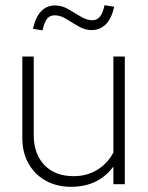

<svg xmlns="http://www.w3.org/2000/svg" viewBox="-20 -710 569 740"><path d="M254 10Q199 10 156.5 -13.5Q114 -37 90 -79.5Q66 -122 66 -178V-492H110V-190Q110 -117 151 -74Q192 -31 264 -31Q314 -31 354 -55Q394 -79 417 -122V-492H461V0H417V-68Q359 10 254 10ZM144 -593 107 -599Q127 -689 193 -689Q219 -689 243.5 -674.5Q268 -660 291.5 -646Q315 -632 336 -632Q353 -632 364.5 -645Q376 -658 383 -690L420 -684Q410 -638 387.5 -616Q365 -594 333 -594Q308 -594 283.5 -608Q259 -622 236 -636.5Q213 -651 191 -651Q172 -651 161.5 -638Q151 -625 144 -593Z"/></svg>

Font: Red Hat Display VF
Style: Regular
Weight: 300
Designer: Pentagram, MCKL
Foundry: Pentagram, MCKL
Version: Version 1.023